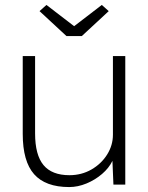

<svg xmlns="http://www.w3.org/2000/svg" viewBox="-20 -747 600 777"><path d="M260 10Q164 10 118 -42Q72 -94 72 -205V-520H122V-207Q122 -120 156 -79Q190 -38 261 -38Q310 -38 350 -61Q390 -84 413.5 -121.5Q437 -159 437 -202V-520H487V0H439L435 -96Q421 -67 393 -43Q365 -19 330 -4.5Q295 10 260 10ZM249 -601 140 -702 168 -727 280 -641 392 -727 420 -702 311 -601Z"/></svg>

Font: Lexend Deca ExtraLight
Style: Regular
Weight: 200
Designer: Bonnie Shaver-Troup, Thomas Jockin
Foundry: Lexend
Version: Version 1.008; ttfautohint (v1.8.4.7-5d5b)